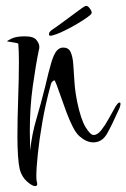

<svg xmlns="http://www.w3.org/2000/svg" viewBox="-20 -568 428 650"><path d="M99 62Q89 62 71.5 46.5Q54 31 47 6Q43 -11 41 -40Q39 -69 39 -105Q39 -165 41.5 -234Q44 -303 44 -358Q44 -376 43.5 -392Q43 -408 42 -420Q40 -422 30.5 -423.5Q21 -425 12.5 -426.5Q4 -428 4 -428Q4 -430 19.5 -437.5Q35 -445 64 -445Q94 -445 103.5 -432.5Q113 -420 113 -411Q113 -409 113 -406Q113 -403 112 -401Q101 -348 91 -276.5Q81 -205 81 -126Q81 -107 81.5 -92.5Q82 -78 82 -67V-58Q88 -114 103 -164.5Q118 -215 133 -275Q145 -327 153.5 -355.5Q162 -384 171.5 -395.5Q181 -407 194 -407Q212 -407 219 -392Q226 -377 228 -351Q230 -325 232 -291.5Q234 -258 242 -220Q254 -163 270 -137Q286 -111 297 -111Q310 -111 323 -127.5Q336 -144 348 -166Q360 -188 369.5 -204.5Q379 -221 385 -221Q388 -221 388 -216Q388 -212 385 -203Q360 -147 343 -116.5Q326 -86 296 -86Q273 -86 250 -106Q238 -116 226.5 -138.5Q215 -161 205 -188Q195 -215 186.5 -239.5Q178 -264 172 -280Q166 -296 164 -296Q162 -296 157.5 -292Q153 -288 151 -278Q134 -216 123.5 -155.5Q113 -95 108 -46.5Q103 2 103 28Q103 41 104.5 46.5Q106 52 106 55Q106 62 99 62ZM150 -447Q145 -447 146 -455Q148 -462 159 -469Q164 -472 179 -483Q194 -494 211 -506.5Q228 -519 241.5 -529Q255 -539 258 -541Q265 -546 267.5 -547Q270 -548 273 -548Q278 -548 285 -538Q292 -528 290 -523Q289 -519 275 -509Q261 -499 241.5 -487.5Q222 -476 203 -466.5Q184 -457 173 -453Q157 -447 150 -447Z"/></svg>

Font: Comforter
Style: Regular
Weight: 400
Designer: Robert E. Leuschke
Foundry: Robert E. Leuschke
Version: Version 1.013; ttfautohint (v1.8.3)